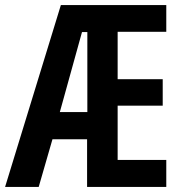

<svg xmlns="http://www.w3.org/2000/svg" viewBox="-23 -734 716 754"><path d="M630 0H319V-187H183L129 0H-3L216 -714H630V-609H439V-423H616V-319H439V-106H630ZM212 -294H320V-608H299Z"/></svg>

Font: Noto Sans Bengali ExtraCondensed SemiBold
Style: Regular
Weight: 600
Width: 2
Designer: Joana Ranito - Universal Thirst; Jelle Bosma - Monotype Design Team
Foundry: Universal Thirst ehf.
Version: Version 3.000; ttfautohint (v1.8.4.7-5d5b)